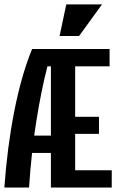

<svg xmlns="http://www.w3.org/2000/svg" viewBox="-47 -846 524 866"><path d="M457 -78.1V0H182.6V-546.9H167Q139.6 -441.4 117.2 -301.8Q94.7 -162.1 84 0H-27.3Q-14.6 -180.7 17.1 -342.8Q48.8 -504.9 97.7 -625H447.3V-546.9H292V-319.3H399.4V-242.2H292V-78.1ZM228.5 -234.4V-156.2H42V-234.4ZM252 -826.2H413.1L309.6 -683.6H221.7Z"/></svg>

Font: Sudo Var
Style: Regular
Weight: 400
Monospace: yes
Designer: Jens Kutilek
Foundry: Jens Kutilek
Version: Version 0.065;FEAKit 1.0